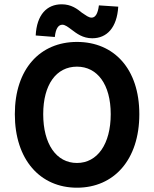

<svg xmlns="http://www.w3.org/2000/svg" viewBox="-20 -861 716 893"><path d="M49 -330C49 -118 167 12 338 12C510 12 628 -118 628 -330C628 -541 510 -666 338 -666C167 -666 49 -541 49 -330ZM338 -551C433 -551 495 -468 495 -330C495 -191 433 -103 338 -103C242 -103 181 -191 181 -330C181 -468 242 -551 338 -551ZM146 -696 235 -689C239 -729 252 -746 270 -746C283 -746 297 -735 313 -723C337 -705 365 -683 409 -683C477 -683 524 -732 530 -830L440 -836C435 -796 423 -779 406 -779C392 -779 379 -790 362 -801C339 -820 311 -841 267 -841C198 -841 151 -793 146 -696Z"/></svg>

Font: Source Sans Pro SemBd
Style: Regular
Weight: 700
Designer: Paul D. Hunt
Foundry: Adobe Systems Incorporated
Version: Version 2.020;PS 2.0;hotconv 1.0.86;makeotf.lib2.5.63406